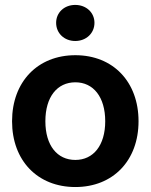

<svg xmlns="http://www.w3.org/2000/svg" viewBox="-20 -753 616 785"><path d="M288.1 11.7C442.4 11.7 546.4 -96.7 546.4 -257.3C546.4 -418.5 442.4 -527.3 288.1 -527.3C133.8 -527.3 29.3 -418.5 29.3 -257.3C29.3 -96.2 133.8 11.7 288.1 11.7ZM288.1 -99.1C213.9 -99.1 165.5 -158.2 165.5 -257.3C165.5 -356.9 213.9 -416.5 288.1 -416.5C361.8 -416.5 410.2 -356.4 410.2 -257.3C410.2 -158.7 361.8 -99.1 288.1 -99.1ZM287.6 -585.4C332.5 -585.4 366.2 -617.2 366.2 -659.7C366.2 -701.7 332.5 -732.9 287.6 -732.9C242.7 -732.9 209.5 -701.7 209.5 -659.7C209.5 -617.2 242.7 -585.4 287.6 -585.4Z"/></svg>

Font: Raveo Display Display SemiBold
Style: Regular
Weight: 600
Designer: Jakub Foglar, Rasmus Andersson (Inter)
Foundry: Jakubfoglar.com
Version: Version 1.100;Glyphs 3.2.3 (3260)